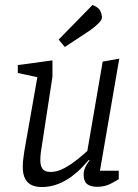

<svg xmlns="http://www.w3.org/2000/svg" viewBox="-20 -751 558 776"><path d="M148 5Q127 5 110 -2Q93 -9 82.5 -27Q72 -45 72 -77Q72 -88 73 -100Q74 -112 76 -123.5Q78 -135 79 -144L131 -439L52 -456V-488L192 -507V-441L147 -148Q146 -142 145 -134.5Q144 -127 143.5 -119.5Q143 -112 143 -103Q143 -81 152 -68.5Q161 -56 185 -56Q212 -56 241 -72Q270 -88 295 -108.5Q320 -129 333 -141L395 -502L462 -514L384 -61H460V-27Q453 -22 428.5 -9Q404 4 373 4Q345 4 331.5 -7.5Q318 -19 318 -45Q318 -60 324 -73.5Q330 -87 342 -103L339 -105Q330 -94 312.5 -75.5Q295 -57 270.5 -38.5Q246 -20 215 -7.5Q184 5 148 5ZM242 -561 217 -591 354 -731Q379 -721 385.5 -706.5Q392 -692 392 -681Q392 -672 383 -662Q374 -652 363 -643Q352 -634 345 -629Z"/></svg>

Font: Faustina Light Light
Style: Italic
Weight: 300
Italic angle: -8°
Version: Version 1.200